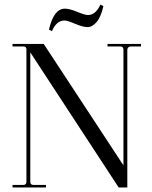

<svg xmlns="http://www.w3.org/2000/svg" viewBox="-20 -823 669 843"><path d="M208 -686 195 -693Q216 -785 265 -785Q285 -785 319 -771Q353 -757 366 -757Q400 -757 421 -803L434 -796Q423 -748 404 -726Q385 -704 364 -704Q344 -704 310 -718.5Q276 -733 263 -733Q228 -733 208 -686ZM35 0V-11H82Q96 -11 96 -25V-607Q96 -619 82 -619H35V-630H172L522 -97V-605Q522 -619 508 -619H452V-630H599V-619H553Q548 -619 543.5 -615Q539 -611 539 -605V0H501L113 -593V-25Q113 -11 127 -11H182V0Z"/></svg>

Font: Arapey Regular-Display
Style: Regular
Weight: 400
Designer: Eduardo Rodriguez Tunni
Foundry: Eduardo Rodriguez Tunni
Version: Version 4.000